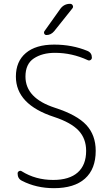

<svg xmlns="http://www.w3.org/2000/svg" viewBox="-20 -973 583 1003"><path d="M263 -362Q63 -427 63 -573Q63 -652 115 -696Q167 -740 263 -740Q357 -740 437 -707Q460 -697 460 -672Q460 -664 453 -659.5Q446 -655 438 -659Q356 -697 267 -697Q201 -697 157 -668Q113 -639 113 -573Q113 -460 267 -410Q382 -373 431 -320Q480 -267 480 -185Q480 -90 424 -40Q368 10 262 10Q169 10 94 -29Q72 -40 72 -67Q72 -75 79.5 -79Q87 -83 94 -78Q166 -33 258 -33Q342 -33 386 -72Q430 -111 430 -185Q430 -249 390.5 -291Q351 -333 263 -362ZM296 -928Q315 -953 346 -953Q356 -953 360 -944.5Q364 -936 358 -929L263 -810Q246 -790 223 -790Q215 -790 211.5 -796.5Q208 -803 212 -810Z"/></svg>

Font: Rounded Mplus 1c Light
Style: Regular
Weight: 300
Version: Version 1.059.20150529